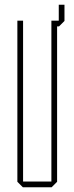

<svg xmlns="http://www.w3.org/2000/svg" viewBox="-20 -787 313 807"><path d="M196 0V-700H220V-23L197 0ZM76 0 53 -23V-24H196V0ZM53 -24V-700H77V-24ZM227 -676V-767H251V-699L228 -676ZM219 -676 196 -699V-700H227V-676Z"/></svg>

Font: Foldit Thin
Style: Regular
Weight: 100
Designer: Sophia Tai
Foundry: Sophia Tai
Version: Version 1.003